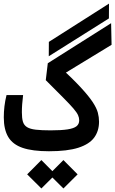

<svg xmlns="http://www.w3.org/2000/svg" viewBox="-20 -833 638 1063"><path d="M251 4.4Q160.2 4.4 105.2 -14.4Q50.3 -33.2 25.6 -74.7Q1 -116.2 1 -183.6Q1 -213.4 4.6 -244.4Q8.3 -275.4 16.1 -306.6H107.9Q104.5 -278.3 102.8 -256.1Q101.1 -233.9 101.1 -211.4Q101.1 -178.7 106.9 -159.2Q112.8 -139.6 129.6 -129.2Q146.5 -118.7 178 -115Q209.5 -111.3 260.3 -111.3Q319.8 -111.3 354.2 -116.7Q388.7 -122.1 403.6 -134Q418.5 -146 418.5 -167Q418.5 -181.2 411.9 -195.8Q405.3 -210.4 386.2 -232.7Q367.2 -254.9 330.3 -292Q293.5 -329.1 233.4 -389.2L244.6 -482.9L595.2 -704.6L597.7 -585L282.7 -393.1L307.1 -466.8Q382.8 -397 427 -349.1Q471.2 -301.3 493.2 -267.8Q515.1 -234.4 521.7 -209.2Q528.3 -184.1 528.3 -159.2Q528.3 -107.9 501.5 -71.3Q474.6 -34.7 413.8 -15.1Q353 4.4 251 4.4ZM250 -521.5 250.5 -601.1 583.5 -813 583 -731ZM331.1 210.4 252.4 132.3 331.1 53.2 409.7 132.3ZM209 210.4 130.4 132.3 209 53.2 287.6 132.3Z"/></svg>

Font: Cascadia Mono Medium
Style: Regular
Weight: 500
Monospace: yes
Designer: Aaron Bell
Foundry: Saja Typeworks
Version: Version 2407.024